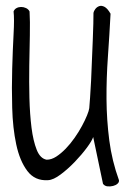

<svg xmlns="http://www.w3.org/2000/svg" viewBox="-20 -621 441 669"><path d="M305.7 -576.2Q306.6 -582 312 -589.4Q317.4 -596.7 325.7 -599.6Q334 -602.5 344.2 -597.2Q354.5 -591.8 365.2 -573.2Q361.3 -498 356 -423.3Q350.6 -348.6 351.1 -275.9Q351.6 -203.1 360.8 -131.8Q370.1 -60.5 394.5 6.8Q395.5 13.7 389.6 19Q383.8 24.4 374 26.9Q364.3 29.3 354.5 28.3Q344.7 27.3 338.9 19.5L304.7 -143.6Q300.8 -130.9 282.7 -106.4Q264.6 -82 240.7 -57.1Q216.8 -32.2 191.4 -13.2Q166 5.9 147.5 6.8Q101.6 9.8 75.2 -25.4Q48.8 -60.5 36.6 -117.7Q24.4 -174.8 22.5 -245.1Q20.5 -315.4 22.5 -381.8Q24.4 -448.2 27.3 -502Q30.3 -555.7 27.3 -581.1Q30.3 -588.9 37.6 -592.8Q44.9 -596.7 53.7 -596.7Q62.5 -596.7 70.8 -592.8Q79.1 -588.9 83 -581.1Q85 -547.9 84 -498Q83 -448.2 82 -392.1Q81.1 -335.9 82.5 -279.3Q84 -222.7 89.8 -176.3Q95.7 -129.9 107.9 -99.1Q120.1 -68.4 142.6 -64.5Q159.2 -64.5 175.8 -75.2Q192.4 -85.9 209 -103Q225.6 -120.1 240.2 -141.1Q254.9 -162.1 265.6 -182.1Q276.4 -202.1 283.2 -218.8Q290 -235.4 291 -244.1Q292 -255.9 293.9 -281.7Q295.9 -307.6 297.4 -340.3Q298.8 -373 300.3 -410.2Q301.8 -447.3 303.2 -480Q304.7 -512.7 305.2 -538.6Q305.7 -564.5 305.7 -576.2Z"/></svg>

Font: Shadows Into Light Two
Style: Regular
Weight: 400
Designer: Kimberly Geswein
Foundry: Kimberly Geswein
Version: Version 1.003 2012